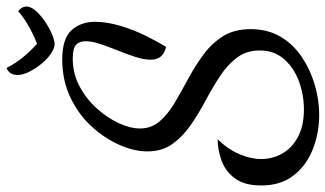

<svg xmlns="http://www.w3.org/2000/svg" viewBox="-230 -706 1022 603"><g transform="rotate(-90 281.5 -404.0)"><path d="M223 87Q166 87 115 67Q64 47 32.5 6.5Q1 -34 1 -95Q1 -148 23.5 -178Q46 -208 80 -220Q114 -232 146 -232Q115 -200 99.5 -164Q84 -128 84 -95Q84 -60 101 -29.5Q118 1 153 20Q188 39 240 39Q285 39 327.5 23.5Q370 8 397.5 -23Q425 -54 425 -100Q425 -142 402 -172Q379 -202 343 -225.5Q307 -249 266.5 -270.5Q226 -292 190 -317Q154 -342 131 -374.5Q108 -407 108 -453Q108 -494 128.5 -540.5Q149 -587 186.5 -628Q224 -669 277.5 -694.5Q331 -720 397 -720Q462 -720 488.5 -691Q515 -662 515 -617Q515 -580 502.5 -538Q490 -496 471.5 -458.5Q453 -421 436 -394Q415 -399 405.5 -411Q396 -423 396 -442Q396 -463 404.5 -489.5Q413 -516 424.5 -544.5Q436 -573 445 -599.5Q454 -626 454 -647Q454 -666 443 -676.5Q432 -687 399 -687Q352 -687 312 -665.5Q272 -644 242.5 -611Q213 -578 196.5 -542Q180 -506 180 -476Q180 -440 202.5 -414Q225 -388 260.5 -367Q296 -346 336 -324.5Q376 -303 411.5 -277Q447 -251 469.5 -215.5Q492 -180 492 -128Q492 -76 469 -36Q446 4 406.5 31Q367 58 319 72.5Q271 87 223 87ZM445 -744Q432 -744 415 -755.5Q398 -767 383 -785.5Q368 -804 358 -824Q348 -844 348 -861Q348 -872 353 -881Q358 -890 370 -895Q385 -866 403 -844Q421 -822 446 -799Q476 -811 501.5 -825.5Q527 -840 548 -858Q555 -854 559 -847Q563 -840 563 -833Q563 -818 549 -802.5Q535 -787 515 -773.5Q495 -760 475.5 -752Q456 -744 445 -744Z"/></g></svg>

Font: Dancing Script SemiBold
Style: Regular
Weight: 600
Designer: Pablo Impallari
Foundry: Pablo Impallari
Version: Version 2.001